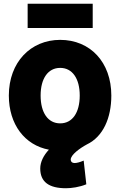

<svg xmlns="http://www.w3.org/2000/svg" viewBox="-20 -770 639 1021"><path d="M473 -621H127V-750H473ZM27 -262C27 -439 143 -558 300 -558C460 -558 572 -439 572 -262C572 -142 528 -43 442 -2C405 18 356 53 356 79C356 90 364 97 376 97C388 97 404 93 425 84L439 210C403 225 360 231 331 231C241 231 194 198 194 126C194 91 212 56 240 26C112 2 27 -108 27 -262ZM196 -262C196 -171 235 -114 300 -114C365 -114 404 -171 404 -262C404 -352 365 -409 300 -409C235 -409 196 -352 196 -262Z"/></svg>

Font: Repo ExtraBold
Style: Bold
Weight: 700
Designer: Stefan Peev
Foundry: Context Ltd
Version: Version 1.502